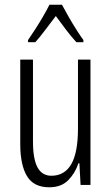

<svg xmlns="http://www.w3.org/2000/svg" viewBox="-20 -785 472 815"><path d="M364 -532V0H322L317 -92H313Q299 -50 269.5 -20Q240 10 189 10Q123 10 94.5 -37.5Q66 -85 66 -173V-532H120V-185Q120 -109 139.5 -74Q159 -39 198 -39Q254 -39 282.5 -88Q311 -137 311 -240V-532ZM243 -765Q255 -742 272 -712.5Q289 -683 306 -656.5Q323 -630 334 -615V-606H304Q283 -629 260.5 -658.5Q238 -688 217 -717Q196 -690 172.5 -658.5Q149 -627 130 -606H99V-615Q113 -635 130 -661.5Q147 -688 163 -715.5Q179 -743 190 -765Z"/></svg>

Font: Noto Sans Sinhala UI ExtraCondensed Light
Style: Regular
Weight: 300
Width: 2
Designer: Jelle Bosma - Monotype Design Team
Foundry: Monotype Imaging Inc.
Version: Version 2.006; ttfautohint (v1.8.4.7-5d5b)